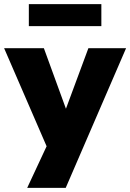

<svg xmlns="http://www.w3.org/2000/svg" viewBox="-30 -732 632 932"><path d="M102 180 214 -60V19L-10 -498H183L300 -177H280L399 -498H582L289 180ZM110 -605V-712H462V-605Z"/></svg>

Font: Nunito Sans 10pt Black
Style: Regular
Weight: 900
Designer: Vernon Adams
Foundry: Vernon Adams
Version: Version 3.101;gftools[0.9.27]